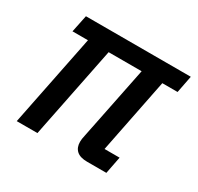

<svg xmlns="http://www.w3.org/2000/svg" viewBox="-118 -658 819 796"><g transform="rotate(30 291.0 -260.0)"><path d="M386 0Q352 0 335.5 -15Q319 -30 319 -57Q319 -64 320 -71.5Q321 -79 323 -87L394 -438H236L148 0H49L137 -438H63L80 -520H582L566 -438H493L422 -82H494L478 0Z"/></g></svg>

Font: IBM Plex Sans Cond Medm
Style: Italic
Weight: 500
Width: 3
Italic angle: -11°
Designer: Mike Abbink, Paul van der Laan, Pieter van Rosmalen
Foundry: Bold Monday
Version: Version 1.3